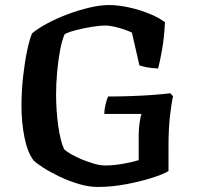

<svg xmlns="http://www.w3.org/2000/svg" viewBox="-20 -740 786 760"><path d="M367 0Q331 0 291 -12Q251 -24 214.5 -41.5Q178 -59 151 -76.5Q124 -94 113 -105Q89 -136 77 -195.5Q65 -255 65 -321Q65 -380 71.5 -437.5Q78 -495 87.5 -540Q97 -585 107 -608Q131 -628 168.5 -648Q206 -668 249 -684Q292 -700 334.5 -710Q377 -720 410 -720Q447 -720 489 -711Q531 -702 569.5 -686.5Q608 -671 633 -652Q630 -591 621.5 -543.5Q613 -496 606 -469Q579 -470 559.5 -474Q540 -478 532 -481L502 -611Q490 -617 471 -623.5Q452 -630 432 -634.5Q412 -639 398 -639Q376 -639 345 -634Q314 -629 284 -621.5Q254 -614 236 -605Q225 -580 217.5 -539.5Q210 -499 206 -453Q202 -407 202 -367Q202 -303 210.5 -242Q219 -181 234 -149Q242 -141 261 -130Q280 -119 304 -109Q328 -99 352.5 -92Q377 -85 395 -85Q430 -85 468.5 -92Q507 -99 529 -106V-203Q529 -230 532.5 -254Q536 -278 540 -289H393Q393 -307 398 -327.5Q403 -348 408 -358Q448 -358 493.5 -359.5Q539 -361 581.5 -364Q624 -367 654 -371L665 -359Q659 -334 653 -281.5Q647 -229 647 -164V-63Q626 -50 580 -35.5Q534 -21 477.5 -10.5Q421 0 367 0Z"/></svg>

Font: Texturina SemiBold
Style: Regular
Weight: 600
Designer: Guillermo Torres Carreño
Foundry: Omnibus-Type
Version: Version 1.002; ttfautohint (v1.8.3)